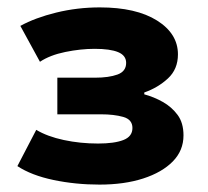

<svg xmlns="http://www.w3.org/2000/svg" viewBox="-20 -731 563 519"><path d="M249 -232Q184 -232 124.5 -244.5Q65 -257 27 -282L78 -380Q108 -362 152.5 -352.5Q197 -343 245 -343Q289 -343 313.5 -352.5Q338 -362 338 -385Q338 -408 313 -415Q288 -422 253 -422H135V-521H237Q274 -521 297.5 -529.5Q321 -538 321 -561Q321 -581 299.5 -590Q278 -599 236 -599Q198 -599 156.5 -590.5Q115 -582 88 -564L35 -661Q75 -683 132 -697Q189 -711 250 -711Q348 -711 404.5 -675.5Q461 -640 461 -584Q461 -544 434 -519Q407 -494 370 -481V-476Q396 -469 420 -455.5Q444 -442 460 -420.5Q476 -399 476 -365Q476 -324 447 -294.5Q418 -265 367 -248.5Q316 -232 249 -232Z"/></svg>

Font: Nunito Sans 7pt SemiExpanded Black
Style: Regular
Weight: 900
Width: 6
Designer: Vernon Adams
Foundry: Vernon Adams
Version: Version 3.101;gftools[0.9.27]